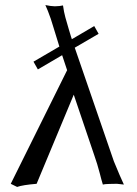

<svg xmlns="http://www.w3.org/2000/svg" viewBox="-20 -718 534 750"><path d="M348.1 -616.2 365.2 -585.9 272 -531.7 424.8 -87.9Q450.2 -25.9 463.9 2.9Q463.9 2.9 437.5 0Q434.1 0 432.1 0Q430.7 0 406.7 0.5Q388.2 1 381.8 2.9Q376 -15.6 369.6 -41.5Q359.9 -78.6 349.1 -108.9L268.1 -348.1L123 0Q68.8 4.4 46.9 12.2L22 0L242.2 -443.8L222.7 -502.4L127.9 -446.8L110.8 -477.1L211.9 -536.1Q203.6 -562 189 -610.4Q180.2 -639.6 178.2 -645L167 -675.3L157.2 -698.2Q178.2 -693.8 193.8 -693.4Q214.8 -693.8 226.1 -696.8Q229.5 -671.4 235.4 -649.9Q235.8 -647.9 248.5 -604.5Q255.4 -581.5 257.3 -575.2L260.7 -564.9Z"/></svg>

Font: Linux Biolinum O
Style: Regular
Weight: 400
Designer: Philipp H. Poll
Foundry: Philipp H. Poll
Version: Version 1.0.4